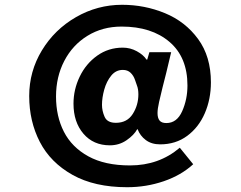

<svg xmlns="http://www.w3.org/2000/svg" viewBox="-20 -656 1005 802"><path d="M102 -255Q102 -358 155 -445.5Q208 -533 297.5 -584.5Q387 -636 490 -636Q584 -636 669 -601Q754 -566 807.5 -493Q861 -420 861 -312Q861 -242 835.5 -183Q810 -124 762 -88.5Q714 -53 649 -53Q613 -53 589 -71Q565 -89 555 -116H553Q540 -92 509 -70.5Q478 -49 439 -49Q370 -49 328.5 -97.5Q287 -146 287 -223Q287 -282 313 -336Q339 -390 386 -423.5Q433 -457 493 -457Q524 -457 551.5 -442Q579 -427 592 -407H595L604 -438H695Q680 -375 674 -350L659 -291Q651 -259 644.5 -230Q638 -201 638 -184Q638 -163 646.5 -152.5Q655 -142 675 -142Q719 -142 741 -191.5Q763 -241 763 -299Q763 -417 688 -481Q613 -545 488 -545Q408 -545 345.5 -506.5Q283 -468 248.5 -401.5Q214 -335 214 -253Q214 -170 247 -105.5Q280 -41 349 -3Q418 35 523 35Q644 35 731 -39L787 30Q737 76 664 101Q591 126 511 126Q375 126 283 74.5Q191 23 146.5 -63Q102 -149 102 -255ZM558 -262Q558 -284 552 -299Q550 -304 544 -322Q538 -340 525.5 -352Q513 -364 493 -364Q464 -364 444.5 -340Q425 -316 415.5 -282Q406 -248 406 -218Q406 -193 417 -168Q428 -143 464 -143Q511 -143 534.5 -180Q558 -217 558 -262Z"/></svg>

Font: Decalotype Black
Style: Regular
Weight: 900
Designer: Alfredo Marco Pradil
Foundry: Alfredo Marco Pradil
Version: Version 1.0